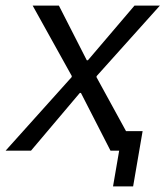

<svg xmlns="http://www.w3.org/2000/svg" viewBox="-45 -540 593 688"><path d="M212 -264V-268L72 -520H166L266 -324H270L437 -520H528L301 -267V-263L445 0H351L245 -207H241L66 0H-25ZM382 0H356L365 -70H466L432 128H360Z"/></svg>

Font: Fixel Italic Variable 20240409 Display Thin
Style: Italic
Weight: 100
Italic angle: -10°
Designer: AlfaBravo + MacPaw
Foundry: Kyrylo Tkachov, Marchela Mozhyna, Serhii Makarenko, Maria Weinstein, Zakhar Kryvoshyya
Version: Version 1.211;Glyphs 3.2 (3225)